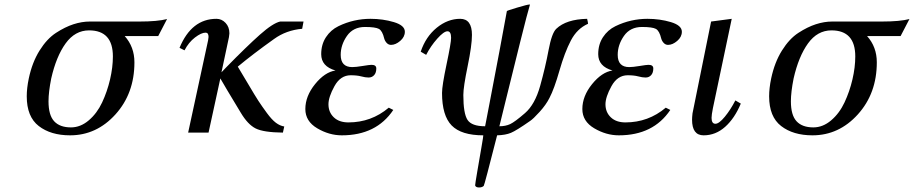

<svg xmlns="http://www.w3.org/2000/svg" viewBox="-20 -585 4032 847"><path d="M107 -239Q122 -310 154.5 -362Q187 -414 227 -440Q267 -466 304 -478Q341 -490 376 -490H595Q675 -490 717 -501L678 -426H530Q573 -378 573 -310Q573 -173 489.5 -80.5Q406 12 289 12Q204 12 151 -29Q98 -70 98 -160Q98 -196 107 -239ZM206 -239Q194 -179 194 -138Q194 -77 219 -50Q244 -23 293 -23Q335 -23 371.5 -54Q408 -85 430.5 -133Q453 -181 465.5 -234.5Q478 -288 478 -336Q478 -451 373 -451Q311 -451 269.5 -393.5Q228 -336 206 -239Z M952 -239 900 0H810Q888 -362 898 -407Q900 -419 900 -422Q900 -441 887 -441Q868 -441 840 -419.5Q812 -398 794 -363L772 -374Q825 -502 935 -502Q958 -502 975 -484Q992 -466 992 -438Q992 -433 990 -421L957 -266L977 -287Q1069 -381 1126.5 -432Q1184 -483 1216 -490H1319L1313 -458Q1243 -452 1189 -413Q1095 -346 1029 -291Q1045 -265 1075 -214Q1105 -163 1120 -140Q1135 -117 1157 -87Q1179 -57 1197 -43.5Q1215 -30 1234 -27L1228 0Q1142 -1 1107.5 -18.5Q1073 -36 1042 -88Q967 -212 952 -239Z M1715 -100Q1640 12 1488 12Q1432 12 1379.5 -19Q1327 -50 1327 -104Q1327 -161 1370 -214Q1413 -267 1460 -274Q1397 -292 1397 -346Q1397 -389 1418 -421Q1439 -453 1473 -469.5Q1507 -486 1542.5 -494Q1578 -502 1614 -502Q1669 -502 1717.5 -487.5Q1766 -473 1766 -445Q1766 -422 1745.5 -404.5Q1725 -387 1705 -387Q1694 -387 1686 -395.5Q1678 -404 1675 -415Q1667 -449 1651.5 -457.5Q1636 -466 1590 -466Q1538 -466 1510.5 -426.5Q1483 -387 1483 -343Q1483 -289 1534 -289Q1550 -289 1580 -294Q1610 -299 1619 -299Q1640 -299 1640 -283Q1640 -264 1630.5 -253.5Q1621 -243 1606 -243Q1592 -243 1573.5 -248Q1555 -253 1527 -253Q1482 -253 1455.5 -205Q1429 -157 1429 -125Q1429 -90 1452.5 -67.5Q1476 -45 1517 -45Q1618 -45 1695 -110Z M1860 -343 1836 -357Q1858 -423 1906.5 -462.5Q1955 -502 2010 -502Q2062 -502 2062 -431Q2062 -385 2043 -293Q2024 -201 2024 -166Q2024 -84 2042.5 -56Q2061 -28 2120 -28Q2120 -27 2139.5 -129Q2159 -231 2183 -357.5Q2207 -484 2216 -536Q2216 -538 2261.5 -551.5Q2307 -565 2315 -565H2318Q2308 -533 2274.5 -398.5Q2241 -264 2212 -146L2183 -28Q2210 -28 2230.5 -37.5Q2251 -47 2296 -86Q2340 -124 2363 -206.5Q2386 -289 2400 -364Q2414 -439 2434 -458Q2478 -500 2570 -502Q2574 -486 2574 -481V-480Q2526 -459 2498.5 -406.5Q2471 -354 2448 -273.5Q2425 -193 2404 -153Q2389 -123 2360.5 -91.5Q2332 -60 2318 -51Q2258 -9 2234 1Q2210 11 2173 12Q2117 232 2114 235Q2107 242 2093 242Q2079 242 2076 233Q2076 227 2085.5 171.5Q2095 116 2104 64Q2113 12 2112 12Q2015 12 1972.5 -31.5Q1930 -75 1930 -175Q1930 -207 1950 -301.5Q1970 -396 1970 -418Q1970 -447 1954 -447Q1938 -447 1909 -414.5Q1880 -382 1860 -343Z M2937 -100Q2862 12 2710 12Q2654 12 2601.5 -19Q2549 -50 2549 -104Q2549 -161 2592 -214Q2635 -267 2682 -274Q2619 -292 2619 -346Q2619 -389 2640 -421Q2661 -453 2695 -469.5Q2729 -486 2764.5 -494Q2800 -502 2836 -502Q2891 -502 2939.5 -487.5Q2988 -473 2988 -445Q2988 -422 2967.5 -404.5Q2947 -387 2927 -387Q2916 -387 2908 -395.5Q2900 -404 2897 -415Q2889 -449 2873.5 -457.5Q2858 -466 2812 -466Q2760 -466 2732.5 -426.5Q2705 -387 2705 -343Q2705 -289 2756 -289Q2772 -289 2802 -294Q2832 -299 2841 -299Q2862 -299 2862 -283Q2862 -264 2852.5 -253.5Q2843 -243 2828 -243Q2814 -243 2795.5 -248Q2777 -253 2749 -253Q2704 -253 2677.5 -205Q2651 -157 2651 -125Q2651 -90 2674.5 -67.5Q2698 -45 2739 -45Q2840 -45 2917 -110Z M3208 -502 3125 -108Q3119 -78 3119 -65Q3119 -39 3136 -39Q3152 -39 3177.5 -70Q3203 -101 3224 -142L3248 -128Q3221 -63 3179 -25.5Q3137 12 3084 12Q3033 12 3033 -57Q3033 -67 3035 -85L3117 -490Z M3382 -239Q3397 -310 3429.5 -362Q3462 -414 3502 -440Q3542 -466 3579 -478Q3616 -490 3651 -490H3870Q3950 -490 3992 -501L3953 -426H3805Q3848 -378 3848 -310Q3848 -173 3764.5 -80.5Q3681 12 3564 12Q3479 12 3426 -29Q3373 -70 3373 -160Q3373 -196 3382 -239ZM3481 -239Q3469 -179 3469 -138Q3469 -77 3494 -50Q3519 -23 3568 -23Q3610 -23 3646.5 -54Q3683 -85 3705.5 -133Q3728 -181 3740.5 -234.5Q3753 -288 3753 -336Q3753 -451 3648 -451Q3586 -451 3544.5 -393.5Q3503 -336 3481 -239Z"/></svg>

Font: Lingua Franca
Style: Italic
Weight: 400
Italic angle: -13°
Version: Version 1.19